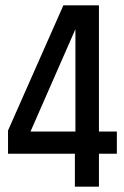

<svg xmlns="http://www.w3.org/2000/svg" viewBox="-20 -698 462 718"><path d="M417 -206V-123H350V0H260V-123H10V-210L217 -678H350V-206ZM262 -206V-589L94 -206Z"/></svg>

Font: Khand Medium
Style: Regular
Weight: 500
Designer: Devanagari: Sanchit Sawaria, Jyotish Sonowal; Latin: Satya Rajpurohit
Foundry: Indian Type Foundry
Version: Version 1.100;PS 1.0;hotconv 1.0.78;makeotf.lib2.5.61930; tt